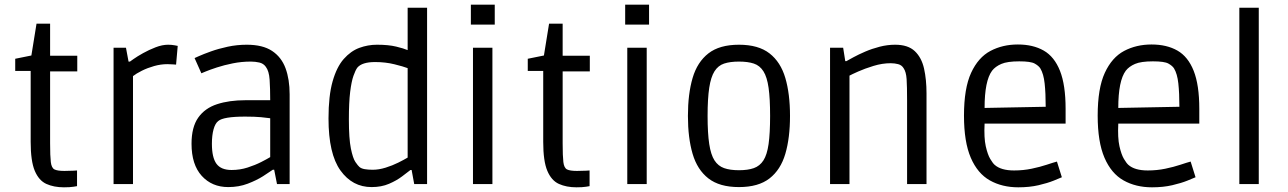

<svg xmlns="http://www.w3.org/2000/svg" viewBox="-20 -786 5502 820"><path d="M253 14Q210 14 178 -0.5Q146 -15 128.5 -56.5Q111 -98 111 -180V-483H45V-535L114 -549L136 -685H194V-548H310V-481H194V-174Q194 -119 197 -94Q200 -69 212.5 -62.5Q225 -56 255 -56Q279 -56 294 -57Q309 -58 309 -58V9Q309 9 294 11.5Q279 14 253 14Z M465 0V-582H518L529 -523H535Q535 -523 550.5 -534Q566 -545 591 -559Q616 -573 644.5 -584Q673 -595 698 -595Q713 -595 726 -592.5Q739 -590 739 -590L732 -510Q732 -510 719 -511Q706 -512 695 -512Q667 -512 638.5 -504Q610 -496 586 -484Q562 -472 548 -461V0Z M955 13Q885 13 841.5 -35Q798 -83 798 -172Q798 -243 826.5 -283.5Q855 -324 907 -341Q959 -358 1028 -358H1134Q1134 -408 1131.5 -445.5Q1129 -483 1115 -501Q1105 -515 1087.5 -519Q1070 -523 1051 -523Q1012 -523 974.5 -515.5Q937 -508 906.5 -498Q876 -488 858 -480.5Q840 -473 840 -473L811 -538Q811 -538 830 -546.5Q849 -555 881 -566.5Q913 -578 952.5 -586.5Q992 -595 1034 -595Q1102 -595 1142 -568.5Q1182 -542 1199.5 -494.5Q1217 -447 1217 -383V0H1163L1151 -61H1145Q1131 -51 1103.5 -33.5Q1076 -16 1038 -1.5Q1000 13 955 13ZM969 -60Q1005 -60 1037.5 -70.5Q1070 -81 1095.5 -94Q1121 -107 1134 -115V-281Q1121 -283 1095 -285.5Q1069 -288 1027 -288Q934 -288 912 -269Q899 -259 892 -233.5Q885 -208 885 -172Q885 -113 904.5 -86.5Q924 -60 969 -60Z M1567 13Q1485 13 1434 -58Q1383 -129 1383 -280Q1383 -377 1400.5 -438.5Q1418 -500 1448 -534Q1478 -568 1514.5 -581.5Q1551 -595 1590 -595Q1639 -595 1672 -587Q1705 -579 1721 -572V-753H1804V0H1749L1738 -60H1733Q1720 -50 1697 -32.5Q1674 -15 1641.5 -1Q1609 13 1567 13ZM1572 -61Q1598 -61 1627 -70Q1656 -79 1681 -91.5Q1706 -104 1721 -113V-495Q1703 -502 1664.5 -511.5Q1626 -521 1582 -521Q1526 -521 1506 -497Q1498 -486 1489.5 -462Q1481 -438 1475.5 -393.5Q1470 -349 1470 -276Q1470 -194 1478.5 -152Q1487 -110 1498 -94Q1509 -78 1515 -73Q1523 -66 1538 -63.5Q1553 -61 1572 -61Z M1991 -681V-766H2093V-681ZM2000 0V-582H2083V0Z M2442 14Q2399 14 2367 -0.5Q2335 -15 2317.5 -56.5Q2300 -98 2300 -180V-483H2234V-535L2303 -549L2325 -685H2383V-548H2499V-481H2383V-174Q2383 -119 2386 -94Q2389 -69 2401.5 -62.5Q2414 -56 2444 -56Q2468 -56 2483 -57Q2498 -58 2498 -58V9Q2498 9 2483 11.5Q2468 14 2442 14Z M2650 -681V-766H2752V-681ZM2659 0V-582H2742V0Z M3136 13Q3053 13 3005.5 -24Q2958 -61 2938 -129Q2918 -197 2918 -291Q2918 -385 2938 -453Q2958 -521 3005.5 -558Q3053 -595 3136 -595Q3219 -595 3266.5 -558Q3314 -521 3334 -453Q3354 -385 3354 -291Q3354 -197 3334 -129Q3314 -61 3266.5 -24Q3219 13 3136 13ZM3136 -59Q3174 -59 3199.5 -68Q3225 -77 3240.5 -101Q3256 -125 3262.5 -171Q3269 -217 3269 -291Q3269 -365 3262.5 -411Q3256 -457 3240.5 -481.5Q3225 -506 3199.5 -514.5Q3174 -523 3136 -523Q3098 -523 3072.5 -514.5Q3047 -506 3031.5 -481.5Q3016 -457 3009 -411Q3002 -365 3002 -291Q3002 -217 3009 -171Q3016 -125 3031.5 -101Q3047 -77 3072.5 -68Q3098 -59 3136 -59Z M3525 0V-582H3581L3590 -525H3595Q3604 -530 3625 -541.5Q3646 -553 3675 -565.5Q3704 -578 3737 -586.5Q3770 -595 3803 -595Q3858 -595 3887 -567.5Q3916 -540 3926.5 -493Q3937 -446 3937 -387V0H3854V-358Q3854 -417 3852 -448Q3850 -479 3839 -495Q3831 -508 3816 -512Q3801 -516 3784 -516Q3748 -516 3710.5 -504.5Q3673 -493 3645 -480.5Q3617 -468 3608 -463V0Z M4329 14Q4260 14 4207.5 -15.5Q4155 -45 4126 -112.5Q4097 -180 4097 -292Q4097 -409 4127.5 -475Q4158 -541 4210 -568.5Q4262 -596 4327 -596Q4392 -596 4437.5 -570Q4483 -544 4507 -483.5Q4531 -423 4531 -321V-258H4185Q4182 -197 4190 -161.5Q4198 -126 4209 -107.5Q4220 -89 4228 -82Q4255 -58 4311 -58Q4350 -58 4386 -65.5Q4422 -73 4450.5 -82.5Q4479 -92 4494 -96L4515 -29Q4506 -25 4480 -14.5Q4454 -4 4415.5 5Q4377 14 4329 14ZM4217 -484Q4185 -441 4185 -325L4446 -330Q4446 -388 4441.5 -429.5Q4437 -471 4423 -494Q4416 -505 4399 -514.5Q4382 -524 4333 -524Q4282 -524 4256.5 -513Q4231 -502 4217 -484Z M4900 14Q4831 14 4778.5 -15.5Q4726 -45 4697 -112.5Q4668 -180 4668 -292Q4668 -409 4698.5 -475Q4729 -541 4781 -568.5Q4833 -596 4898 -596Q4963 -596 5008.5 -570Q5054 -544 5078 -483.5Q5102 -423 5102 -321V-258H4756Q4753 -197 4761 -161.5Q4769 -126 4780 -107.5Q4791 -89 4799 -82Q4826 -58 4882 -58Q4921 -58 4957 -65.5Q4993 -73 5021.5 -82.5Q5050 -92 5065 -96L5086 -29Q5077 -25 5051 -14.5Q5025 -4 4986.5 5Q4948 14 4900 14ZM4788 -484Q4756 -441 4756 -325L5017 -330Q5017 -388 5012.5 -429.5Q5008 -471 4994 -494Q4987 -505 4970 -514.5Q4953 -524 4904 -524Q4853 -524 4827.5 -513Q4802 -502 4788 -484Z M5273 0V-753H5356V0Z"/></svg>

Font: Ruda
Style: Regular
Weight: 400
Designer: Mariela Monsalve and Angelina Sanchez
Foundry: Mariela Monsalve and Angelina Sanchez
Version: Version 2.000